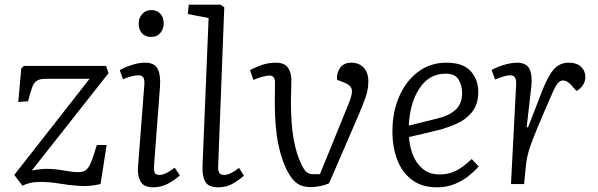

<svg xmlns="http://www.w3.org/2000/svg" viewBox="-20 -787 2558 821"><path d="M82 -505H434L444 -474L116 -58Q131 -61 148.5 -63Q166 -65 182 -65Q214 -65 252 -58Q290 -51 315 -51Q333 -51 345 -58Q357 -65 368 -90Q379 -115 394 -167H436L410 0Q364 11 320 8Q276 5 234.5 -2Q193 -9 155 -9Q126 -9 108 -4.5Q90 0 76 7L41 -39L363 -450H176Q151 -450 138 -442Q125 -434 117.5 -413.5Q110 -393 100 -354L58 -351L71 -494Z M573 -685Q573 -710 588 -727Q603 -744 627 -744Q651 -744 665.5 -728.5Q680 -713 680 -687Q680 -663 665.5 -646Q651 -629 626 -629Q602 -629 587.5 -644.5Q573 -660 573 -685ZM597 -423Q599 -445 593.5 -455Q588 -465 572 -465Q546 -465 506 -448L492 -487Q510 -498 541.5 -508.5Q573 -519 600 -519Q641 -519 654.5 -492Q668 -465 664 -415L639 -83Q637 -58 641.5 -48.5Q646 -39 662 -39Q687 -39 727 -70L749 -37Q731 -20 701 -3Q671 14 635 14Q593 14 580 -13Q567 -40 570 -72Z M872 -710 783 -727 787 -767H923L939 -756L913 -79Q912 -57 917.5 -48Q923 -39 939 -39Q964 -39 1002 -69L1023 -36Q1006 -20 977.5 -3Q949 14 913 14Q871 14 857.5 -10.5Q844 -35 846 -78Z M1308 13Q1273 13 1251.5 -2Q1230 -17 1213 -48Q1187 -92 1171 -166Q1155 -240 1155 -348Q1155 -368 1155.5 -393Q1156 -418 1156 -434Q1156 -464 1132 -464Q1120 -464 1099 -458Q1078 -452 1064 -445L1049 -487Q1066 -497 1096.5 -508Q1127 -519 1159 -519Q1196 -519 1211 -498Q1226 -477 1226 -445Q1226 -417 1225 -397.5Q1224 -378 1224 -355Q1224 -255 1236 -190Q1248 -125 1269 -84Q1281 -58 1292.5 -50Q1304 -42 1320 -42H1348L1473 -349Q1488 -387 1484 -405Q1480 -423 1454 -433L1421 -446Q1419 -476 1435 -497.5Q1451 -519 1482 -519Q1515 -519 1535 -498Q1555 -477 1555 -439Q1555 -403 1542.5 -368.5Q1530 -334 1512 -292L1387 -3Q1369 5 1348 9Q1327 13 1308 13Z M1889 -519Q1959 -519 1992 -483.5Q2025 -448 2025 -394Q2025 -339 1997.5 -306.5Q1970 -274 1930.5 -257Q1891 -240 1852 -230L1729 -201Q1731 -163 1745 -126Q1759 -89 1787.5 -65Q1816 -41 1861 -41Q1896 -41 1927 -55.5Q1958 -70 1997 -107L2027 -75Q2010 -56 1985 -35.5Q1960 -15 1925.5 -0.5Q1891 14 1848 14Q1784 14 1741.5 -18Q1699 -50 1678.5 -104Q1658 -158 1658 -225Q1658 -308 1687 -374.5Q1716 -441 1768 -480Q1820 -519 1889 -519ZM1956 -390Q1956 -421 1941 -446.5Q1926 -472 1885 -472Q1816 -472 1774.5 -410.5Q1733 -349 1728 -250L1849 -280Q1900 -292 1928 -317.5Q1956 -343 1956 -390Z M2187 -424Q2188 -442 2183 -453.5Q2178 -465 2160 -465Q2150 -465 2134.5 -460.5Q2119 -456 2097 -447L2082 -488Q2093 -494 2111.5 -501.5Q2130 -509 2151.5 -514Q2173 -519 2190 -519Q2230 -519 2243.5 -493.5Q2257 -468 2252 -417L2232 -243H2238L2301 -405Q2325 -465 2349.5 -492Q2374 -519 2413 -519Q2446 -519 2464.5 -501.5Q2483 -484 2483 -458Q2483 -439 2472.5 -423Q2462 -407 2445 -398L2422 -424Q2404 -443 2388 -443Q2375 -443 2364.5 -430.5Q2354 -418 2335 -373Q2299 -291 2278.5 -241.5Q2258 -192 2248 -163Q2238 -134 2234 -113.5Q2230 -93 2228 -70L2221 0H2165Z"/></svg>

Font: Literata 12pt Light
Style: Italic
Weight: 300
Italic angle: -2°
Designer: Latin by Veronika Burian and Jose Scaglione. Greek by Irene Vlachou. Cyrillic by Vera Evstafieva
Foundry: TypeTogether
Version: Version 3.002